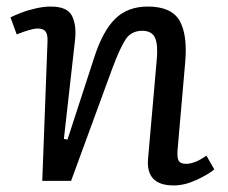

<svg xmlns="http://www.w3.org/2000/svg" viewBox="-20 -552 695 586"><path d="M634 -35Q615 -19 579 -2.5Q543 14 510 14Q424 14 432 -69L458 -365Q463 -414 453.5 -436Q444 -458 414 -458Q380 -458 362.5 -430.5Q345 -403 322 -341L197 0H109L125 -425Q126 -447 119 -456Q112 -465 95 -465Q76 -465 31 -447L12 -499Q24 -505 44.5 -513Q65 -521 89.5 -526.5Q114 -532 135 -532Q186 -532 200 -503Q214 -474 209 -430L175 -128L186 -126L268 -378Q294 -458 332 -495Q370 -532 431 -532Q503 -532 528 -489Q553 -446 545 -359L522 -95Q520 -70 525.5 -61Q531 -52 548 -52Q575 -52 610 -77Z"/></svg>

Font: Literata 7pt
Style: Italic
Weight: 400
Italic angle: -2°
Designer: Latin by Veronika Burian and Jose Scaglione. Greek by Irene Vlachou. Cyrillic by Vera Evstafieva
Foundry: TypeTogether
Version: Version 3.002